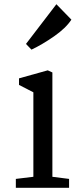

<svg xmlns="http://www.w3.org/2000/svg" viewBox="-20 -889 373 909"><path d="M55 0ZM138 -52V-452L70 -487V-518L206 -556L228 -546V-52L307 -42V0H55V-42ZM247 -869 318 -796Q292 -756 236 -717Q180 -678 129 -654L103 -681Z"/></svg>

Font: Martel DemiBold
Style: Regular
Weight: 600
Designer: Dan Reynolds
Foundry: Dan Reynolds
Version: Version 1.001; ttfautohint (v1.1) -l 5 -r 5 -G 72 -x 0 -D la